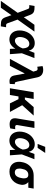

<svg xmlns="http://www.w3.org/2000/svg" viewBox="1560 -2428 1027 4272"><g transform="rotate(90 2073.0 -292.5)"><path d="M524.1 201.7H491.5Q453.8 201.7 426.5 196.9Q399.1 192.1 379.1 179.9Q359 167.6 345 146.7Q331 125.7 319.6 93.4L274.5 -33.7L109.4 201.7H-42.6L222.7 -173.3L144.2 -381.7Q138.1 -399.5 133.2 -409.3Q128.2 -419 121.8 -423.8Q115.4 -428.6 106.4 -429.7Q97.3 -430.8 83.1 -431.1H50.4L70 -547.6H102.6Q128.9 -547.6 149.7 -545.1Q170.5 -542.6 187 -537.5Q203.5 -532.3 216.1 -524.1Q228.7 -516 238.3 -504.6Q258.5 -481.2 274.1 -437.5L321.4 -309.3L488.6 -545.5H640.3L373.6 -170.5L449.6 38Q454.5 54 459.5 63.4Q464.5 72.8 471.2 77.6Q478 82.4 487.4 83.8Q496.8 85.2 510.7 85.2H543.3Z M813.9 11.4Q739 9.2 692.5 -28.4Q645.2 -66.4 626.8 -129.6Q614.7 -168 614.7 -214.5Q614.7 -267.8 629.6 -322.8Q645.2 -377.8 674.7 -423.3Q713.1 -481.9 771 -517.4Q827.8 -552.6 896 -552.6Q964.1 -552.6 1007.5 -516.7Q1050.8 -480.8 1063.9 -421.2H1065.7L1112.6 -545.5H1229.8L1122.5 -266L1142.8 0H1024.9L1020.6 -120L1018.5 -119.7Q987.2 -60.7 935.7 -24.9Q885.3 10.7 813.9 11.4ZM842.3 -111.5Q861.9 -111.5 880.3 -118.8Q898.8 -126.1 915.5 -138.5Q932.2 -150.9 946.7 -167.4Q961.3 -183.9 973.5 -202.1Q985.8 -220.2 995.2 -239.2Q1004.6 -258.2 1010.7 -275.9L1014.6 -285.9Q1011.7 -346.2 992.2 -384.6Q967 -432.2 914.4 -432.2Q886 -432.2 861.3 -419.7Q836.6 -407.3 817.1 -385.3Q797.6 -363.3 784.1 -332.6Q770.6 -301.8 764.2 -265.6Q760.7 -244.7 760.7 -224.1Q760.7 -193.9 768.8 -169.4Q789.1 -111.5 842.3 -111.5Z M1743.3 8.9Q1713.8 8.9 1691.9 0.7Q1670.1 -7.5 1655 -21Q1639.9 -34.4 1631 -52.2Q1622.2 -70 1618.3 -89.1L1575.3 -324.6H1568.5L1402.7 0H1247.2L1530.5 -519.9L1524.5 -543.7Q1518.8 -572.4 1509.9 -591.6Q1498.2 -616.5 1467.3 -616.5Q1449.2 -616.5 1422.6 -609L1407.7 -726.6Q1448.2 -740.8 1491.1 -740.8Q1529.1 -740.8 1557.9 -730.8Q1586.6 -720.9 1607.2 -703.3Q1627.8 -685.7 1640.4 -661.2Q1653.1 -636.7 1659.1 -607.6L1753.6 -166.2Q1759.2 -137.4 1766.3 -122.9Q1773.8 -108.7 1795.1 -108.7Q1798.3 -108.7 1800.4 -109.4Q1802.2 -109.7 1804.9 -109.9Q1807.5 -110.1 1809.7 -110.1L1805 1.1Q1781.2 8.9 1743.3 8.9Z M2428.6 0H2237.9L2144.2 -190.7H2083.1L2051.1 0H1901.3L1989.3 -528.4H2139.2L2106.5 -333.1H2150.6L2320.3 -528.4H2508.9L2278.4 -273.4Z M2702.1 6.4Q2671.9 6.4 2647.4 0Q2622.9 -6.4 2605.5 -20.6Q2588.1 -34.8 2578.5 -56.8Q2568.9 -78.8 2568.9 -110.4Q2568.9 -120.4 2569.8 -130.9Q2570.7 -141.3 2572.4 -152.7L2637.8 -545.5H2784.8L2720.9 -170.8Q2720.2 -166.2 2719.8 -162.1Q2719.5 -158 2719.5 -154.5Q2719.5 -143.1 2722.8 -135.7Q2726.2 -128.2 2732.6 -123.9Q2739 -119.7 2748.2 -117.9Q2757.5 -116.1 2769.2 -116.1Q2787.3 -116.1 2805 -118.3L2812.5 -119L2794.7 -7.8Q2752.5 6.4 2702.1 6.4Z M3228.3 -616.8H3139.6L3204.9 -785.5H3340.2ZM3064.6 11.4Q2989.7 9.2 2943.2 -28.4Q2896 -66.4 2877.5 -129.6Q2865.4 -168 2865.4 -214.5Q2865.4 -267.8 2880.3 -322.8Q2896 -377.8 2925.4 -423.3Q2963.8 -481.9 3021.7 -517.4Q3078.5 -552.6 3146.7 -552.6Q3214.8 -552.6 3258.2 -516.7Q3301.5 -480.8 3314.6 -421.2H3316.4L3363.3 -545.5H3480.5L3373.2 -266L3393.5 0H3275.6L3271.3 -120L3269.2 -119.7Q3237.9 -60.7 3186.4 -24.9Q3136 10.7 3064.6 11.4ZM3093 -111.5Q3112.6 -111.5 3131 -118.8Q3149.5 -126.1 3166.2 -138.5Q3182.9 -150.9 3197.4 -167.4Q3212 -183.9 3224.3 -202.1Q3236.5 -220.2 3245.9 -239.2Q3255.3 -258.2 3261.4 -275.9L3265.3 -285.9Q3262.4 -346.2 3242.9 -384.6Q3217.7 -432.2 3165.1 -432.2Q3136.7 -432.2 3112 -419.7Q3087.4 -407.3 3067.8 -385.3Q3048.3 -363.3 3034.8 -332.6Q3021.3 -301.8 3014.9 -265.6Q3011.4 -244.7 3011.4 -224.1Q3011.4 -193.9 3019.5 -169.4Q3039.8 -111.5 3093 -111.5Z M3756.7 9.9Q3692.8 9.9 3648.8 -10.3Q3604.8 -30.5 3578.1 -67.1Q3537.6 -121.4 3537.6 -203.1Q3537.6 -240.4 3545.1 -269.9Q3550.8 -305.4 3563.4 -338.2Q3576 -371.1 3595.2 -399.7Q3614.3 -428.3 3640.4 -452.4Q3666.5 -476.6 3699.6 -494.7Q3762.8 -528.4 3844.8 -528.4H4133.5L4114 -409.4H3990.1Q4017.8 -384.9 4034.1 -351.6Q4050.4 -318.2 4050.4 -278.8Q4050.4 -271.7 4049.9 -264Q4049.4 -256.4 4047.9 -248.6Q4040.5 -193.9 4017 -146.7Q3993.6 -99.4 3956.1 -64.6Q3918.7 -29.8 3868.3 -9.9Q3817.8 9.9 3756.7 9.9ZM3776.3 -109Q3812.9 -109 3838.1 -129.3Q3884.6 -166.2 3899.5 -258.5Q3906.2 -284.4 3906.2 -313.2Q3906.2 -359.4 3887.1 -384.4Q3867.9 -409.4 3825.3 -409.4Q3796.2 -409.4 3774 -398.4Q3751.8 -387.4 3735.6 -368.4Q3719.5 -349.4 3709.5 -324Q3699.6 -298.7 3695 -269.9Q3687.9 -241.5 3687.9 -211.6Q3687.9 -109 3776.3 -109Z"/></g></svg>

Font: Linik Sans
Style: Bold Italic
Weight: 700
Italic angle: 9°
Designer: Fonts by Rasmus Andersson / Changes by Cristiano Sobral with parts from Marc Monis
Foundry: rsms
Version: Version 3.020; ttfautohint (v1.6)